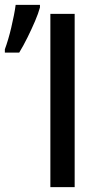

<svg xmlns="http://www.w3.org/2000/svg" viewBox="-21 -771 425 791"><path d="M186.5 0V-713.9H286.6V0ZM-1 -554.2V-567.9Q5.9 -586.4 12.7 -609.4Q19.5 -632.3 25.4 -657.5Q31.2 -682.6 36.1 -706.8Q41 -731 43.5 -751H143.6V-740.2Q137.2 -716.3 123.3 -683.8Q109.4 -651.4 92.5 -617.2Q75.7 -583 58.1 -554.2Z"/></svg>

Font: Open Sans Medium
Style: Regular
Weight: 500
Designer: Monotype Design Team
Foundry: Monotype Imaging Inc.
Version: Version 3.000